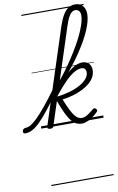

<svg xmlns="http://www.w3.org/2000/svg" viewBox="-320 -1115 1054 1712"><g transform="rotate(-10 207.0 -259.5)"><path d="M-146 17Q-159 17 -163.5 9.5Q-168 2 -166 -7Q-164 -16 -156.5 -23.5Q-149 -31 -137 -31Q-114 -31 -87.5 -47Q-61 -63 -25.5 -98Q10 -133 57.5 -191Q105 -249 168 -335Q178 -348 184.5 -343Q191 -338 191.5 -324Q192 -310 182 -297Q118 -208 70 -147.5Q22 -87 -15.5 -51Q-53 -15 -84.5 1Q-116 17 -146 17ZM80 15Q68 15 59.5 10Q51 5 55 -7L335 -869Q356 -930 378 -967.5Q400 -1005 427.5 -1022Q455 -1039 488 -1039Q517 -1039 538 -1026Q559 -1013 570 -990Q581 -967 581 -935Q581 -905 571.5 -868.5Q562 -832 543.5 -789Q525 -746 498.5 -699.5Q472 -653 438 -602.5Q404 -552 364 -500.5Q324 -449 278.5 -397.5Q233 -346 183 -295L185 -333Q226 -380 264 -428.5Q302 -477 336 -526.5Q370 -576 399.5 -624Q429 -672 452.5 -716.5Q476 -761 492.5 -801Q509 -841 518 -874.5Q527 -908 527 -932Q527 -950 521.5 -962.5Q516 -975 506 -981.5Q496 -988 482 -988Q463 -988 447.5 -975Q432 -962 417 -933Q402 -904 387 -856L110 -4Q107 6 100.5 10.5Q94 15 80 15ZM368 19Q343 19 321 10.5Q299 2 277 -22.5Q255 -47 231 -95Q207 -143 178 -222H170L182 -255Q247 -263 302 -278.5Q357 -294 398.5 -317Q440 -340 463 -367.5Q486 -395 486 -426Q486 -445 475.5 -456.5Q465 -468 445 -468Q415 -468 377 -446Q339 -424 292 -376Q245 -328 185 -252L190 -294Q236 -357 281.5 -407.5Q327 -458 372.5 -488Q418 -518 462 -518Q499 -518 520.5 -495Q542 -472 542 -438Q542 -404 527 -375Q512 -346 484 -321.5Q456 -297 417.5 -277.5Q379 -258 332.5 -244Q286 -230 232 -223Q258 -159 277.5 -120.5Q297 -82 313.5 -63Q330 -44 344.5 -37.5Q359 -31 373 -31Q396 -31 421 -45.5Q446 -60 482 -90Q491 -98 498 -97Q505 -96 513 -88Q518 -82 519 -74.5Q520 -67 512 -60Q462 -12 425.5 3.5Q389 19 368 19ZM0 510H564V520H0ZM0 -20H564V0H0ZM0 -505H564V-500H0ZM0 -1030H564V-1020H0Z"/></g></svg>

Font: Playwrite CO Guides
Style: Regular
Weight: 400
Designer: Veronika Burian, José Scaglione
Foundry: TypeTogether
Version: Version 1.003